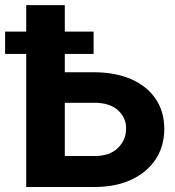

<svg xmlns="http://www.w3.org/2000/svg" viewBox="-58 -748 699 768"><path d="M599.1 -232.4Q599.1 -163.6 564.9 -111.3Q530.8 -59.1 468 -29.5Q405.3 0 318.8 0H46.9V-727.5H201.2V-459H318.8Q405.3 -458.5 468 -430.7Q530.8 -402.8 564.9 -352.1Q599.1 -301.3 599.1 -232.4ZM318.8 -124Q380.9 -123.5 413.8 -156.2Q446.8 -189 446.3 -233.9Q446.8 -277.3 413.8 -307.1Q380.9 -336.9 318.8 -336.9H201.2V-124ZM-37.6 -532.2V-621.6H316.4V-532.2Z"/></svg>

Font: Inter Tight
Style: Bold
Weight: 700
Designer: Rasmus Andersson
Foundry: rsms
Version: Version 3.004; ttfautohint (v1.8.4.7-5d5b)